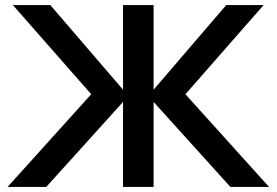

<svg xmlns="http://www.w3.org/2000/svg" viewBox="-20 -740 1095 760"><path d="M467 -336.5 163 0H10L341 -367L31 -720H179L467 -385V-720H588V-385L875.5 -720H1023.5L714 -367L1045 0H892L588 -336.5V0H467Z"/></svg>

Font: Vela Sans Bd
Style: Bold
Weight: 700
Designer: Principal design: Mikhail Sharanda - project Manrope.
Design modification: Ravid Balaliev
Foundry: Mikhail Sharanda
Version: Version 1.001